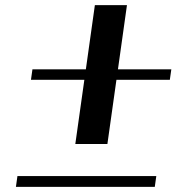

<svg xmlns="http://www.w3.org/2000/svg" viewBox="-20 -728 706 748"><path d="M588.9 -42 583 0H42L47.9 -42ZM474.6 -708 439.5 -458H647.5L641.6 -417H433.6L398.4 -167H273.4L308.6 -417H100.6L106.4 -458H314.5L349.6 -708Z"/></svg>

Font: okolaks
Style: BoldItalic
Weight: 600
Width: 8
Italic angle: -8°
Version: Version 000.6.0